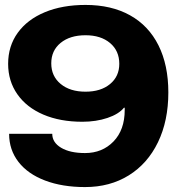

<svg xmlns="http://www.w3.org/2000/svg" viewBox="-20 -746 717 779"><path d="M13 -487Q13 -559 52 -613Q91 -667 162 -696.5Q233 -726 327 -726Q432 -726 507.5 -684Q583 -642 623 -562Q663 -482 663 -371Q663 -256 621 -169Q579 -82 502.5 -34.5Q426 13 325 13Q233 13 163 -13.5Q93 -40 55 -89Q17 -138 17 -203H192Q192 -168 228 -146.5Q264 -125 325 -125Q395 -125 440.5 -172Q486 -219 486 -300V-309H483Q462 -283 416 -267.5Q370 -252 314 -252Q224 -252 156 -281Q88 -310 50.5 -363.5Q13 -417 13 -487ZM327 -374Q389 -374 426.5 -405Q464 -436 464 -487Q464 -540 426.5 -571.5Q389 -603 327 -603Q264 -603 226 -572Q188 -541 188 -489Q188 -437 226 -405.5Q264 -374 327 -374Z"/></svg>

Font: Non Bureau Extended
Style: Bold
Weight: 700
Width: 7
Designer: Jona Saucedo
Foundry: Non Foundry
Version: Version 1.000; ttfautohint (v1.8.4)